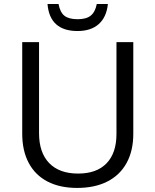

<svg xmlns="http://www.w3.org/2000/svg" viewBox="-20 -923 771 953"><path d="M90.3 -259.8V-713.9H173.8V-262.2Q173.8 -165.5 224.1 -113.5Q274.4 -61.5 367.7 -61.5Q460 -61.5 509 -112.5Q558.1 -163.6 558.1 -258.3V-713.9H641.6V-259.3Q641.6 -174.8 608.6 -114.5Q575.7 -54.2 513.2 -22.2Q450.7 9.8 362.8 9.8Q276.9 9.8 215.8 -22Q154.8 -53.7 122.6 -114.3Q90.3 -174.8 90.3 -259.8ZM215.8 -903.3H270.5Q278.3 -861.8 300 -844.7Q321.8 -827.6 365.7 -827.6Q408.2 -827.6 430.4 -845.5Q452.6 -863.3 460.4 -903.3H515.6Q508.8 -837.9 470.2 -803.5Q431.6 -769 364.7 -769Q295.9 -769 258.5 -802.7Q221.2 -836.4 215.8 -903.3Z"/></svg>

Font: Viking Open Sans
Style: Regular
Weight: 400
Foundry: Ascender Corporation
Version: Version 2.001